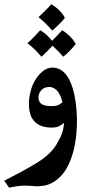

<svg xmlns="http://www.w3.org/2000/svg" viewBox="-40 -666 435 903"><path d="M322 -106Q322 -35 312 15Q302 68 281 111Q258 159 218 186Q199 199 179 204.5Q159 210 131 210Q122 210 102 208L77 207Q60 207 39 210Q18 213 3 217L-20 184Q65 141 123 106Q205 59 234 -2Q259 -43 261 -88Q250 -79 237.5 -72.5Q225 -66 204 -66Q151 -66 125 -92Q96 -119 96 -178Q96 -207 104.5 -239Q113 -271 129 -295Q145 -319 164.5 -333.5Q184 -348 206 -348Q272 -348 302 -251Q320 -191 322 -106ZM192 -257Q168 -257 154.5 -242Q141 -227 141 -209Q141 -188 154.5 -177.5Q168 -167 203 -167Q228 -167 240.5 -175.5Q253 -184 254 -185Q253 -189 249 -202Q245 -215 237 -228Q230 -240 218 -248.5Q206 -257 192 -257ZM141 -585Q156 -599 173 -616Q190 -633 201 -646Q221 -635 239 -617Q257 -599 265 -582Q257 -571 239 -553Q221 -535 206 -522Q170 -563 141 -585ZM316 -459Q307 -447 290 -429Q273 -411 257 -399Q239 -422 207 -451Q184 -425 155 -399Q122 -438 89 -463Q102 -474 121.5 -494Q141 -514 149 -524Q181 -505 205 -474Q238 -507 252 -524Q272 -512 290 -494Q308 -476 316 -459Z"/></svg>

Font: Mirza SemiBold
Style: Regular
Weight: 600
Designer: Arabic design by Kourosh Beigpour, Latin design by Eduardo Tunni, engineering by Lasse Fister
Version: Version 1.0010g